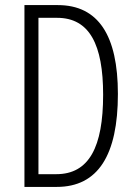

<svg xmlns="http://www.w3.org/2000/svg" viewBox="-20 -734 534 754"><path d="M443 -365C443 -595 366 -714 207 -714H76V0H203C365 0 443 -125 443 -365ZM385 -362C385 -157 330 -50 201 -50H131V-664H204C332 -664 385 -558 385 -362Z"/></svg>

Font: Noto Sans Georgian ExtraCondensed Light
Style: Regular
Weight: 300
Width: 2
Designer: Monotype Design Team, Akaki Razmadze
Foundry: Google LLC
Version: Version 2.005